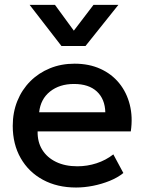

<svg xmlns="http://www.w3.org/2000/svg" viewBox="-20 -780 612 814"><path d="M302.5 15Q222.5 15 162 -17.8Q101.5 -50.5 67.8 -109.5Q34 -168.5 34 -246.5Q34 -303.5 53.5 -351.8Q73 -400 108.5 -435.5Q144 -471 191.8 -490.5Q239.5 -510 296 -510Q357.5 -510 405.5 -488.2Q453.5 -466.5 485.2 -427.5Q517 -388.5 530.2 -336.2Q543.5 -284 534.5 -223H139.5Q138.5 -178.5 159 -145.2Q179.5 -112 217.8 -93.5Q256 -75 308 -75Q350 -75 389.2 -87.8Q428.5 -100.5 460.5 -125.5L503 -46.5Q479 -27 445 -13.2Q411 0.5 374 7.8Q337 15 302.5 15ZM146 -304H426.5Q425 -360 390.8 -392Q356.5 -424 293.5 -424Q232.5 -424 192.2 -392Q152 -360 146 -304ZM240.5 -585 105.5 -759.5H213L293 -650L376.5 -759.5H482L342.5 -585Z"/></svg>

Font: Geologica Cursive
Style: Regular
Weight: 400
Designer: Sindre Bremnes, Frode Helland
Foundry: Monokrom Skriftforlag AS
Version: Version 1.010;gftools[0.9.28]